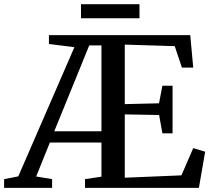

<svg xmlns="http://www.w3.org/2000/svg" viewBox="-62 -914 1028 934"><path d="M-42 0V-42.5L27 -56L300 -684.5L176 -700V-743H863.5L878 -585H823L788 -689.5L545 -697V-407.5L711.5 -411.5L728 -497H777.5V-265.5H728L712 -354.5L545 -357.5V-49.5L820.5 -61L878 -193.5L936 -176L905.5 0H351.5V-42.5L431.5 -54.5V-220.5H180.5L114 -55.5L191.5 -42.5V0ZM202 -275.5H431.5V-693H372L318 -560ZM616.5 -893.5V-825H332V-893.5Z"/></svg>

Font: Merriweather 48pt Medium
Style: Regular
Weight: 500
Version: Version 2.100